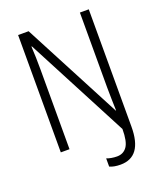

<svg xmlns="http://www.w3.org/2000/svg" viewBox="-161 -814 917 1098"><g transform="rotate(-20 297.5 -265.5)"><path d="M381 183Q341 183 315 171V121Q327 126 344 129Q361 132 378 132Q417 132 438.5 101.5Q460 71 460 -5L135 -626H132Q134 -594 135 -558.5Q136 -523 136 -483V0H83V-714H147L460 -117H462Q461 -153 460 -189.5Q459 -226 459 -258V-714H513V0Q513 183 381 183Z"/></g></svg>

Font: Noto Sans Sinhala UI Condensed Light
Style: Regular
Weight: 300
Width: 3
Designer: Jelle Bosma - Monotype Design Team
Foundry: Monotype Imaging Inc.
Version: Version 2.006; ttfautohint (v1.8.4.7-5d5b)